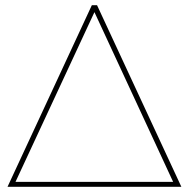

<svg xmlns="http://www.w3.org/2000/svg" viewBox="-20 -720 728 740"><path d="M334 -700H354L679 0H9ZM31 -19H656L651 -11L339 -684H349L36 -11Z"/></svg>

Font: iiserrat Thin
Style: Regular
Weight: 100
Designer: Akira Ohta
Foundry: Akira Ohta
Version: Version 1.200;Glyphs 3.3.1 (3343)